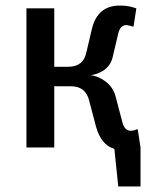

<svg xmlns="http://www.w3.org/2000/svg" viewBox="-20 -530 550 690"><path d="M475 -65 485 0V140H405L391 5Q344 -8 325 -75L300 -170Q287 -220 235 -220H175V0H75V-500H175V-290H225Q279 -290 290 -340L310 -425Q330 -510 410 -510Q435 -510 453 -505L470 -500L460 -435H455L449 -437Q437 -440 435 -440Q412 -440 405 -410L385 -325Q376 -287 340 -270Q321 -261 305 -260Q327 -257 344 -247Q384 -225 395 -185L420 -90Q428 -60 450 -60Q454 -60 464 -62L470 -65Z"/></svg>

Font: Scada
Style: Regular
Weight: 400
Designer: Jovanny Lemonad
Foundry: Jovanny Lemonad
Version: Version 4.100;PS 004.100;hotconv 1.0.88;makeotf.lib2.5.64775